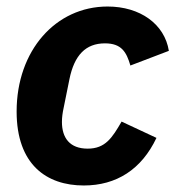

<svg xmlns="http://www.w3.org/2000/svg" viewBox="-20 -557 538 589"><path d="M237 12C337 12 414 -37 460 -134L353 -184C324 -134 303 -101 249 -101C194 -101 170 -134 170 -183C170 -197 172 -211 175 -225L193 -314C208 -388 243 -424 302 -424C353 -424 368 -397 380 -356L498 -401C485 -483 410 -537 310 -537C151 -537 31 -402 31 -215C31 -52 123 12 237 12Z"/></svg>

Font: Braiins Sans
Style: Bold Italic
Weight: 700
Italic angle: -11.31°
Designer: Mike Abbink, Paul van der Laan, Pieter van Rosmalen, Jiri Chlebus, Lubos Buracinsky
Foundry: Bold Monday, Sudetype
Version: Version 1.000;hotconv 1.0.109;makeotfexe 2.5.65596